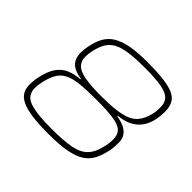

<svg xmlns="http://www.w3.org/2000/svg" viewBox="-160 -903 1118 1118"><g transform="rotate(45 398.5 -344.0)"><path d="M362 8Q278 8 223 0.5Q168 -7 136 -23Q104 -39 91 -62.5Q78 -86 78 -118Q78 -133 79.5 -149Q81 -165 85 -184Q98 -245 122 -279.5Q146 -314 182 -330Q218 -346 266 -349V-353Q210 -361 183.5 -387Q157 -413 157 -461Q157 -473 158.5 -486.5Q160 -500 163 -515Q172 -563 191 -597.5Q210 -632 244.5 -653.5Q279 -675 334 -685.5Q389 -696 471 -696Q581 -696 641 -683.5Q701 -671 724.5 -642.5Q748 -614 748 -565Q748 -547 746.5 -530.5Q745 -514 742 -499Q733 -454 710 -422.5Q687 -391 652 -374Q617 -357 570 -353V-349Q600 -344 626 -333Q652 -322 668.5 -301Q685 -280 685 -244Q685 -231 684 -214.5Q683 -198 680 -181Q670 -132 652.5 -96.5Q635 -61 601.5 -38Q568 -15 510 -3.5Q452 8 362 8ZM349 -26Q449 -26 508.5 -37.5Q568 -49 598.5 -82Q629 -115 642 -177Q646 -194 647.5 -208.5Q649 -223 649 -236Q649 -276 626.5 -296.5Q604 -317 552.5 -324Q501 -331 414 -331Q335 -331 282.5 -325.5Q230 -320 198 -303.5Q166 -287 148.5 -257Q131 -227 120 -177Q117 -163 115.5 -150Q114 -137 114 -126Q114 -65 171.5 -45.5Q229 -26 349 -26ZM421 -365Q523 -365 581 -378Q639 -391 667 -423.5Q695 -456 707 -513Q710 -528 710.5 -541Q711 -554 711 -565Q711 -602 690.5 -623Q670 -644 620.5 -653Q571 -662 484 -662Q406 -662 355 -655Q304 -648 273 -631Q242 -614 225 -585Q208 -556 199 -513Q196 -500 194.5 -487.5Q193 -475 193 -464Q193 -426 214.5 -404.5Q236 -383 286 -374Q336 -365 421 -365Z"/></g></svg>

Font: Saira Expanded Thin
Style: Italic
Weight: 250
Width: 7
Italic angle: -12°
Designer: Hector Gatti with collaboration of the Omnibus-Type team
Foundry: Omnibus-Type
Version: Version 1.101